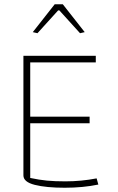

<svg xmlns="http://www.w3.org/2000/svg" viewBox="-20 -872 553 902"><path d="M134 -721 237 -852H275L378 -721L356 -716L259 -823H253L156 -716ZM90 -48V-610H430V-579H122V-324H401V-293H122V-36Q164 -27 200.5 -23.5Q237 -20 287 -20Q362 -20 434 -34L442 -5Q370 10 284 10Q197 10 143.5 -3.5Q90 -17 90 -48Z"/></svg>

Font: Athiti ExtraLight
Style: Regular
Weight: 250
Version: Version 1.032